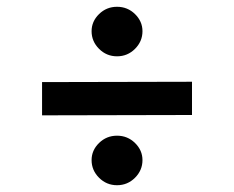

<svg xmlns="http://www.w3.org/2000/svg" viewBox="-20 -641 690 566"><path d="M325 -475Q294 -475 272 -497Q250 -519 250 -549Q250 -578 272 -599.5Q294 -621 325 -621Q356 -621 378 -599.5Q400 -578 400 -549Q400 -519 378 -497Q356 -475 325 -475ZM104 -301V-399L546 -400V-302ZM325 -95Q294 -95 272 -117Q250 -139 250 -169Q250 -198 272 -219.5Q294 -241 325 -241Q356 -241 378 -219.5Q400 -198 400 -169Q400 -139 378 -117Q356 -95 325 -95Z"/></svg>

Font: REM Medium
Style: Regular
Weight: 500
Designer: Octavio Pardo
Foundry: Ashler Design
Version: Version 1.005;gftools[0.9.28]